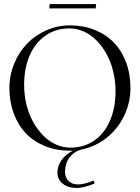

<svg xmlns="http://www.w3.org/2000/svg" viewBox="-20 -730 684 939"><path d="M26 0ZM448 -689H221L223 -710H450ZM355 189.2Q313 189.2 287 168.6Q261 148 261 114.2Q261 80.8 281.1 52.8Q301.2 24.8 336 7H322Q256 7 200.8 -15.2Q145.5 -37.5 107.1 -77.4Q68.8 -117.2 47.4 -174.5Q26 -231.8 26 -300Q26 -362.2 49.4 -418.9Q72.8 -475.5 112.4 -516.5Q152 -557.5 206.8 -581.8Q261.5 -606 322 -606Q387.8 -606 442.9 -583.9Q498 -561.8 536.5 -522.1Q575 -482.5 596.5 -425.4Q618 -368.2 618 -300Q618 -226.5 586.2 -161.9Q554.5 -97.2 499.4 -54.4Q444.2 -11.5 376.2 1.8Q340.8 11.8 319.4 40.9Q298 70 298 111.2Q298 138.8 315.6 155.4Q333.2 172 362 172Q390.8 172 438 153.2L443 167.2Q389.5 189.2 355 189.2ZM325 -8Q390.2 -8 440.2 -42.2Q490.2 -76.5 517.6 -139.1Q545 -201.8 545 -284Q545 -333.8 533.6 -380.6Q522.2 -427.5 501.4 -465.2Q480.5 -503 452.8 -531.5Q425 -560 390.4 -575.5Q355.8 -591 319 -591Q253.8 -591 203.5 -556.6Q153.2 -522.2 125.6 -459.5Q98 -396.8 98 -315Q98 -265.2 109.5 -218.4Q121 -171.5 142 -133.8Q163 -96 191 -67.5Q219 -39 253.6 -23.5Q288.2 -8 325 -8Z"/></svg>

Font: FogtwoNo5
Style: Regular
Weight: 400
Designer: gluk (gluksza@wp.pl)
Foundry: gluk (gluksza@wp.pl)
Version: Version 0.87